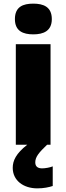

<svg xmlns="http://www.w3.org/2000/svg" viewBox="-20 -796 365 1056"><path d="M163 -776C107 -776 62 -759 62 -691C62 -625 107 -607 163 -607C218 -607 265 -625 265 -691C265 -759 218 -776 163 -776ZM174 97C174 67 194 43 239 0H258V-553H67V0H130C68 48 50 88 50 127C50 197 109 240 185 240C221 240 248 234 270 227V119C256 125 229 130 212 130C189 130 174 121 174 97Z"/></svg>

Font: Noto Sans Kannada Black
Style: Regular
Weight: 900
Designer: Jelle Bosma - Monotype Design Team
Foundry: Monotype Imaging Inc.
Version: Version 2.005